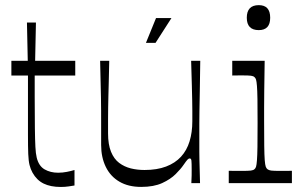

<svg xmlns="http://www.w3.org/2000/svg" viewBox="-20 -723 1191 758"><path d="M220 15.1Q179.7 15.1 152.4 1.8Q125 -11.6 108.4 -41.3Q100.6 -55.4 96.6 -71.6Q92.6 -87.9 91.5 -115.2Q90.4 -142.6 90.4 -190.6Q90.4 -224.1 90.4 -262.4Q90.4 -300.6 90.4 -335.4Q90.4 -370.1 90.4 -394.5Q90.4 -418.9 90.4 -424.7H24.9V-482.9H89.6L86.4 -634H121.9L118.7 -482.9H277.1V-424.7H117Q117 -401.4 117 -380Q117 -358.6 117 -339.7Q117.1 -265.1 117.7 -217.8Q118.3 -170.4 119.7 -143.4Q121.1 -116.3 124.9 -101Q132.9 -67.7 155.9 -54.4Q178.9 -41.1 209.4 -41.1Q227 -41.1 244.1 -44.5Q261.3 -47.9 274.1 -51.9V9.3Q265.9 10.6 251.2 12.9Q236.6 15.1 220 15.1Z M537.4 14.9Q486.6 14.9 451.4 -5.8Q416.1 -26.4 397.7 -64.1Q379.3 -101.7 379.3 -150.4Q379.3 -195 379.3 -227Q379.3 -259 379.2 -285Q379.1 -311 378.6 -337.9Q378.1 -364.9 377.2 -398.9Q376.3 -433 375.3 -482.9H411.3Q410.3 -433.7 409.4 -400.7Q408.4 -367.7 407.9 -343.4Q407.4 -319.1 407 -298.3Q406.6 -277.4 406.6 -253.6Q406.6 -229.7 406.6 -196.3Q406.6 -152.6 418.3 -123.9Q430 -95.2 450.4 -79.9Q470.9 -64.6 496.4 -58.2Q522 -51.9 550.6 -51.9Q599.7 -51.9 635.6 -65.5Q671.6 -79.2 694.6 -104.3Q717.6 -129.4 728.4 -165Q739.3 -200.6 739.3 -244.3Q739.3 -267.9 739.3 -285.6Q739.3 -303.4 738.8 -325.9Q738.3 -348.4 737.4 -385.3Q736.4 -422.1 734.6 -482.9H770.6Q769.7 -411.3 768.8 -363.8Q767.9 -316.3 767.4 -285.7Q767 -255.1 766.9 -235Q766.9 -214.9 766.9 -199.2Q766.9 -183.6 766.9 -165.9Q766.9 -141.6 766.9 -123.6Q766.9 -105.6 767.4 -88.6Q767.9 -71.6 768.4 -50.7Q768.9 -29.9 769.7 0H735.4Q736.6 -17.3 736.6 -30.2Q736.7 -43.1 736.7 -52.7Q736.7 -80.4 735.7 -88.9Q734.7 -97.4 729.4 -97.4Q724.4 -97.4 720 -92.6Q715.6 -87.9 704.1 -71.3Q694 -56.3 673.6 -35.8Q653.1 -15.3 620.1 -0.2Q587 14.9 537.4 14.9ZM556.1 -553.7 596 -651.7H656.9L594 -553.7Z M883.1 0V-48.7Q897.6 -48.6 909.9 -48.4Q922.3 -48.3 932.3 -48.3Q960.3 -48.3 970.3 -49.6Q980.3 -50.9 984.6 -55Q988.7 -58.1 990.9 -65.1Q993 -72 994.4 -90.2Q995.9 -108.4 996.4 -143.4Q996.9 -178.4 996.9 -237.9Q996.9 -296.4 996.4 -331.1Q995.9 -365.7 994.4 -383.6Q993 -401.4 990.9 -408.4Q988.7 -415.4 984.6 -418.6Q980.3 -422.7 970.9 -424Q961.6 -425.3 937 -425.3Q928.1 -425.3 918.6 -425.2Q909 -425.1 896.9 -424.9V-482.9H1024.9Q1024.7 -465.7 1024.2 -433.9Q1023.7 -402 1023.2 -365.4Q1022.7 -328.9 1022.7 -296.7Q1022.7 -264.6 1022.7 -246.1Q1022.7 -183.6 1023.2 -146.9Q1023.7 -110.1 1025.1 -91.2Q1026.6 -72.3 1029.1 -65.2Q1031.7 -58.1 1035.9 -55Q1041 -50.9 1050.6 -49.6Q1060.3 -48.3 1089.1 -48.3Q1098.6 -48.3 1109.2 -48.4Q1119.9 -48.6 1132.4 -48.7V0ZM1001.7 -604.1Q954.3 -604.1 954.3 -653Q954.3 -702.7 1001.7 -702.7Q1046.7 -702.7 1046.7 -653Q1046.7 -604.1 1001.7 -604.1Z"/></svg>

Font: Ojuju ExtraLight
Style: Regular
Weight: 200
Designer: Chisaokwu Joboson, Mirko Velimirovic
Foundry: Udi Foundry
Version: Version 1.000